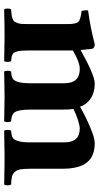

<svg xmlns="http://www.w3.org/2000/svg" viewBox="209 -694 486 945"><g transform="rotate(90 452.5 -221.0)"><path d="M228 -122.1Q228 -100.6 228.8 -86.7Q229.5 -72.8 232.4 -62.7Q235.4 -52.7 238 -47.4Q240.7 -42 247.8 -38.8Q254.9 -35.6 261 -34.4Q267.1 -33.2 279.8 -32.2Q284.2 -27.8 284.2 -15.1Q284.2 -2.4 279.8 2Q193.8 0 163.1 0Q109.9 0 25.9 2Q21.5 -2.4 21.5 -15.1Q21.5 -27.8 25.9 -32.2Q44.4 -33.7 52.7 -34.7Q61 -35.6 71.3 -39.3Q81.5 -43 85.2 -47.9Q88.9 -52.7 92.8 -63Q96.7 -73.2 97.4 -86.9Q98.1 -100.6 98.1 -122.1V-309.1Q98.1 -351.1 86.7 -363Q75.2 -375 33.2 -378.9Q31.7 -383.8 30.5 -395Q29.3 -406.2 30.8 -411.1Q111.8 -421.4 196.8 -443.8Q218.8 -443.8 220.2 -426.8Q223.1 -403.8 225.6 -374Q349.6 -443.8 391.1 -443.8Q434.1 -443.8 463.6 -424.3Q493.2 -404.8 504.9 -371.6Q555.2 -399.9 606.9 -421.9Q658.7 -443.8 684.1 -443.8Q748.5 -443.8 779.3 -405Q810.1 -366.2 810.1 -284.2V-127.9Q810.1 -95.7 813.2 -77.9Q816.4 -60.1 826.2 -49.8Q835.9 -39.6 848.9 -36.4Q861.8 -33.2 887.2 -32.2Q891.6 -27.8 891.6 -15.1Q891.6 -2.4 887.2 2Q801.3 0 745.1 0Q707 0 623 2Q618.7 -2.4 618.7 -15.1Q618.7 -27.8 623 -32.2Q646 -33.7 656.7 -39.8Q667.5 -45.9 673.8 -66.2Q680.2 -86.4 680.2 -127.9V-294.9Q680.2 -370.1 611.8 -370.1Q598.6 -370.1 570.3 -361.3Q542 -352.5 515.6 -338.9Q519 -320.8 519 -284.2V-127.9Q519 -103 521.2 -86.2Q523.4 -69.3 527.3 -58.8Q531.2 -48.3 539.1 -42.7Q546.9 -37.1 554.7 -35.2Q562.5 -33.2 576.2 -32.2Q580.6 -27.8 580.6 -15.1Q580.6 -2.4 576.2 2Q490.2 0 454.1 0Q416 0 332 2Q327.6 -2.4 327.6 -15.1Q327.6 -27.8 332 -32.2Q355 -33.7 365.7 -39.8Q376.5 -45.9 382.8 -66.2Q389.2 -86.4 389.2 -127.9V-294.9Q389.2 -370.1 318.8 -370.1Q285.2 -370.1 228 -335.9V-321.3Z"/></g></svg>

Font: Linux Libertine G
Style: Bold
Weight: 700
Designer: Philipp H. Poll
Foundry: Philipp H. Poll
Version: Version 5.0.3